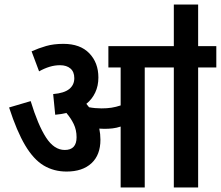

<svg xmlns="http://www.w3.org/2000/svg" viewBox="-20 -825 972 845"><path d="M422 -210Q422 -143 382.5 -106.5Q343 -70 273 -70Q217 -70 172.5 -96.5Q128 -123 91 -185Q54 -247 20 -352L115 -380Q147 -275 182.5 -220Q218 -165 265 -165Q317 -165 317 -221Q317 -253 304.5 -279Q292 -305 272 -328Q249 -322 223 -320L214 -411Q262 -415 284.5 -433Q307 -451 307 -481Q307 -509 290 -523.5Q273 -538 244 -538Q221 -538 198 -531Q175 -524 152 -511L119 -599Q150 -613 183 -622.5Q216 -632 259 -632Q333 -632 373 -590.5Q413 -549 413 -484Q413 -447 399 -417.5Q385 -388 360 -368Q366 -361 372 -353Q398 -348 427 -348Q451 -348 470.5 -351Q490 -354 511 -361V-528H457V-622H932V-528H852V0H745V-528H617V0H511V-268Q493 -262 475.5 -260Q458 -258 439 -258Q429 -258 417 -259Q422 -235 422 -210ZM745 -616V-805H852V-616Z"/></svg>

Font: Noto Sans Devanagari Condensed SemiBold
Style: Regular
Weight: 600
Width: 3
Designer: Jelle Bosma - Monotype Design Team
Foundry: Monotype Imaging Inc.
Version: Version 2.004; ttfautohint (v1.8.4.7-5d5b)